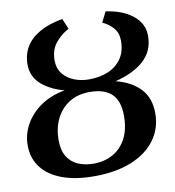

<svg xmlns="http://www.w3.org/2000/svg" viewBox="-84 -826 833 912"><g transform="rotate(-10 332.0 -370.0)"><path d="M298.5 11Q207.5 11 143 -13Q78.5 -37 44.8 -81.8Q11 -126.5 11 -188.5Q11 -240.5 37 -287.8Q63 -335 111.8 -369Q160.5 -403 229.5 -415.5Q164 -432 120.5 -469.8Q77 -507.5 77 -567Q77 -614.5 99.5 -651.8Q122 -689 166.5 -714.2Q211 -739.5 277 -751L298.5 -700.5Q259 -679 233 -646Q207 -613 207 -563.5Q207 -524.5 228.2 -498.2Q249.5 -472 282.8 -459.2Q316 -446.5 352.5 -446.5Q405.5 -446.5 446.2 -463.8Q487 -481 510.5 -515.8Q534 -550.5 534 -601.5Q534 -639.5 512.2 -663.8Q490.5 -688 461 -701L486 -751Q567.5 -739.5 616 -700.2Q664.5 -661 664.5 -602Q664.5 -530 615 -484.2Q565.5 -438.5 475.5 -416Q550.5 -397 592.5 -352.2Q634.5 -307.5 634.5 -234Q634.5 -161 594 -105.8Q553.5 -50.5 478 -19.8Q402.5 11 298.5 11ZM306 -48.5Q357.5 -48.5 398.2 -71.2Q439 -94 462.5 -138.2Q486 -182.5 486 -247.5Q486 -319 451 -353Q416 -387 344.5 -387Q286 -387 244.8 -360.5Q203.5 -334 181.8 -289Q160 -244 160 -187.5Q160 -139 178.5 -108.2Q197 -77.5 230 -63Q263 -48.5 306 -48.5Z"/></g></svg>

Font: Merriweather 24pt
Style: Bold Italic
Weight: 700
Italic angle: -7.8°
Designer: Eben Sorkin
Foundry: Eben Sorkin
Version: Version 2.101